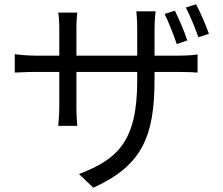

<svg xmlns="http://www.w3.org/2000/svg" viewBox="-20 -813 1040 897"><path d="M855 -624C842 -665 815 -727 797 -763L749 -748C768 -710 791 -650 806 -607ZM702 -553V-678C702 -717 706 -750 707 -760H617C618 -750 621 -717 621 -678V-553H337V-682C337 -716 340 -745 341 -754H252C254 -745 257 -714 257 -681V-553H149C107 -553 58 -558 49 -560V-474C60 -474 105 -477 149 -477H257V-315C257 -277 253 -234 252 -225H341C340 -234 337 -278 337 -315V-477H621V-435C621 -155 531 -69 349 0L416 64C644 -39 702 -176 702 -442V-477H812C856 -477 892 -475 903 -474V-559C889 -556 856 -553 811 -553ZM848 -778C868 -741 891 -683 907 -639L956 -655C942 -696 915 -757 896 -793Z"/></svg>

Font: Noto Sans CJK JP Regular
Style: Regular
Weight: 400
Designer: Ryoko NISHIZUKA (kana & ideographs); Paul D. Hunt (Latin, Greek & Cyrillic); Wenlong ZHANG (bopomofo); Sandoll Communica
Foundry: Adobe Systems Incorporated
Version: Version 1.001;PS 1.001;hotconv 1.0.78;makeotf.lib2.5.61930